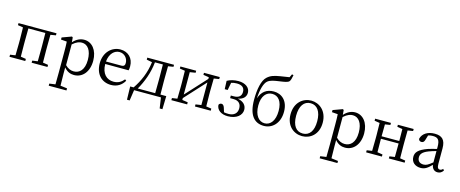

<svg xmlns="http://www.w3.org/2000/svg" viewBox="-52 -1699 6785 2831"><g transform="rotate(15 3341.0 -283.0)"><path d="M629 -483V-514H49V-483L129 -470C131 -415 132 -339 132 -286V-228C132 -176 131 -99 129 -44L49 -32V0H290V-32L210 -45C209 -100 208 -176 208 -228V-286C208 -341 209 -421 210 -476H469C470 -421 471 -341 471 -286V-228C471 -176 470 -100 469 -44L387 -32V0H629V-32L548 -45C547 -100 546 -176 546 -228V-286C546 -338 547 -414 548 -469Z M887 -413C947 -467 992 -478 1028 -478C1115 -478 1177 -400 1177 -253C1177 -101 1105 -37 1019 -37C974 -37 931 -53 887 -97ZM876 -517 862 -527 717 -474V-442L807 -435C810 -388 811 -346 811 -282V34C811 93 810 157 809 217L718 230V262H989V230L886 217C884 156 883 90 883 32V-61C932 -2 986 14 1036 14C1164 14 1257 -92 1257 -261C1257 -425 1168 -528 1051 -528C992 -528 934 -503 882 -445Z M1441 -301C1453 -428 1526 -488 1599 -488C1676 -488 1729 -425 1729 -355C1729 -323 1719 -301 1675 -301ZM1797 -262C1802 -277 1804 -298 1804 -324C1804 -449 1720 -528 1604 -528C1472 -528 1359 -421 1359 -254C1359 -83 1460 14 1600 14C1693 14 1762 -32 1803 -104L1782 -120C1743 -73 1696 -42 1625 -42C1519 -42 1441 -115 1440 -263Z M1997 -38C2069 -164 2126 -313 2142 -476H2263C2264 -421 2265 -341 2265 -286V-228C2265 -174 2264 -94 2263 -38ZM2343 -38C2342 -94 2341 -174 2341 -228V-286C2341 -339 2342 -415 2343 -470L2423 -483V-514H2015V-483L2099 -467C2079 -299 2016 -159 1934 -38H1881L1886 163H1927L1951 0H2361L2385 163H2427L2432 -38Z M3121 -483V-514H2880V-483L2966 -469V-444L2675 -127V-469L2761 -483V-514H2520V-483L2600 -470C2602 -415 2603 -339 2603 -286V-228C2603 -176 2602 -100 2600 -44L2520 -32V0H2761V-32L2675 -45V-73L2966 -390V-45L2880 -32V0H3121V-32L3041 -44C3039 -100 3038 -176 3038 -228V-286C3038 -338 3039 -415 3041 -470Z M3238 -360H3283L3305 -475C3330 -484 3358 -488 3391 -488C3466 -488 3509 -457 3509 -390C3509 -328 3472 -293 3392 -293H3349V-253H3398C3486 -253 3518 -204 3518 -141C3518 -62 3463 -22 3386 -22C3360 -22 3337 -24 3316 -28L3296 -92C3288 -118 3273 -139 3253 -140C3233 -141 3217 -133 3208 -113C3213 -33 3286 14 3382 14C3518 14 3595 -58 3595 -139C3595 -209 3548 -258 3461 -275C3544 -292 3582 -336 3582 -397C3582 -474 3511 -528 3405 -528C3341 -528 3279 -513 3233 -486Z M3935 -26C3846 -26 3778 -108 3778 -257C3778 -401 3845 -475 3934 -475C4025 -475 4089 -404 4089 -255C4089 -108 4024 -26 3935 -26ZM4140 -828 4116 -778C4073 -771 4027 -763 3982 -757C3886 -741 3837 -726 3786 -679C3723 -622 3696 -480 3696 -323C3696 -89 3786 14 3934 14C4054 14 4169 -80 4169 -263C4169 -435 4066 -515 3948 -515C3835 -515 3766 -457 3731 -353C3738 -489 3767 -590 3812 -628C3852 -661 3907 -670 3993 -682C4062 -692 4110 -699 4131 -721C4146 -737 4155 -773 4164 -822Z M4517 14C4640 14 4762 -74 4762 -255C4762 -437 4638 -528 4517 -528C4393 -528 4271 -437 4271 -255C4271 -74 4393 14 4517 14ZM4517 -26C4416 -26 4356 -105 4356 -255C4356 -404 4416 -488 4517 -488C4617 -488 4678 -404 4678 -255C4678 -105 4617 -26 4517 -26Z M5023 -413C5083 -467 5128 -478 5164 -478C5251 -478 5313 -400 5313 -253C5313 -101 5241 -37 5155 -37C5110 -37 5067 -53 5023 -97ZM5012 -517 4998 -527 4853 -474V-442L4943 -435C4946 -388 4947 -346 4947 -282V34C4947 93 4946 157 4945 217L4854 230V262H5125V230L5022 217C5020 156 5019 90 5019 32V-61C5068 -2 5122 14 5172 14C5300 14 5393 -92 5393 -261C5393 -425 5304 -528 5187 -528C5128 -528 5070 -503 5018 -445Z M6081 -483V-514H5840V-483L5920 -470C5921 -417 5922 -343 5922 -288H5652C5652 -342 5653 -416 5654 -470L5734 -483V-514H5493V-483L5573 -470C5575 -415 5576 -339 5576 -286V-228C5576 -176 5575 -99 5573 -44L5493 -32V0H5734V-32L5654 -45C5653 -99 5652 -178 5652 -250H5922C5922 -177 5921 -99 5920 -44L5840 -32V0H6081V-32L6000 -45C5999 -100 5998 -176 5998 -228V-286C5998 -338 5999 -415 6000 -470Z M6490 -114C6426 -63 6397 -45 6355 -45C6301 -45 6263 -72 6263 -132C6263 -172 6281 -214 6378 -251C6405 -262 6449 -276 6490 -287ZM6654 -59C6639 -43 6627 -35 6609 -35C6582 -35 6566 -53 6566 -111V-348C6566 -478 6512 -528 6401 -528C6295 -528 6217 -479 6196 -397C6198 -373 6215 -359 6240 -359C6266 -359 6281 -374 6289 -403L6311 -477C6337 -486 6360 -488 6381 -488C6457 -488 6490 -461 6490 -351V-319C6444 -309 6396 -295 6357 -283C6221 -234 6182 -185 6182 -118C6182 -32 6246 14 6326 14C6391 14 6431 -15 6492 -77C6501 -22 6533 12 6584 12C6619 12 6647 -2 6671 -38Z"/></g></svg>

Font: Source Han Serif AKR9
Style: Regular
Weight: 400
Designer: Ryoko NISHIZUKA 西塚涼子 (kana & ideographs); Frank Grießhammer (Latin, Greek & Cyrillic); Sandoll Communications 산돌커뮤니케이션, 
Foundry: Adobe Systems Incorporated
Version: Version 1.005;hotconv 1.0.107;makeotfexe 2.5.65593